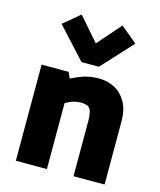

<svg xmlns="http://www.w3.org/2000/svg" viewBox="-117 -872 796 956"><g transform="rotate(15 281.0 -394.0)"><path d="M56.2 0V-495.6H195.8L209.5 -464.4Q250 -485.4 281.5 -494.1Q313 -502.9 352.1 -502.9Q394.5 -502.9 431.4 -483.9Q468.3 -464.8 491 -425.3Q513.7 -385.7 513.7 -323.7V0H353.5V-284.7Q353.5 -329.6 341.8 -346.7Q330.1 -363.8 295.4 -363.8Q264.6 -363.8 236.3 -350.3Q208 -336.9 190.9 -321.3L216.3 -422.4V0ZM245.1 -559.1 99.6 -717.3 184.6 -788.1 289.6 -667.5 395 -788.1 480 -717.3 334.5 -559.1Z"/></g></svg>

Font: Anaheim ExtraBold
Style: Regular
Weight: 800
Version: Version 2.001